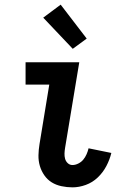

<svg xmlns="http://www.w3.org/2000/svg" viewBox="-20 -798 540 826"><path d="M292 8Q268 8 244.5 3Q221 -2 202.5 -13.5Q184 -25 171 -43.5Q158 -62 151.5 -84Q145 -106 145.5 -130Q146 -154 150 -178L192 -434H90V-530H321L260 -162Q258 -150 257.5 -138Q257 -126 260 -115Q263 -104 271.5 -96Q280 -88 292 -88Q304 -88 317 -94.5Q330 -101 338.5 -111.5Q347 -122 352.5 -134.5Q358 -147 361 -160L459 -140Q452 -111 437.5 -83.5Q423 -56 400.5 -34.5Q378 -13 349 -2.5Q320 8 292 8ZM293 -588 166 -722 241 -778 353 -632Z"/></svg>

Font: Iosevka Slab
Style: Bold Italic
Weight: 700
Italic angle: -9°
Monospace: yes
Designer: Belleve Invis
Foundry: Belleve Invis
Version: Version 11.1.0; ttfautohint (v1.8.3)